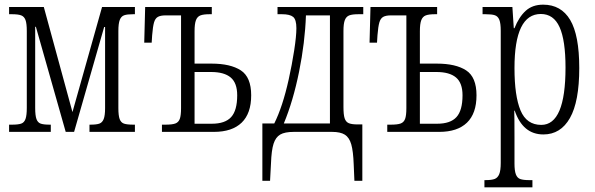

<svg xmlns="http://www.w3.org/2000/svg" viewBox="-20 -566 2552 824"><path d="M19 -31H32Q58 -31 71 -35.5Q84 -40 89.5 -55.5Q95 -71 95 -103V-433Q95 -465 89.5 -480Q84 -495 71 -500Q58 -505 31 -505H19V-536H168L291 -85L418 -536H559V-505H552Q526 -505 513 -500.5Q500 -496 494 -480.5Q488 -465 488 -433V-102Q488 -70 493.5 -55Q499 -40 512 -35.5Q525 -31 552 -31H559V0H364V-31H368Q394 -31 406.5 -35.5Q419 -40 425 -55Q431 -70 431 -102V-450H427L298 0H262L134 -451H131V-103Q131 -70 136.5 -55Q142 -40 154.5 -35.5Q167 -31 193 -31H198V0H19Z M675 -31H690Q719 -31 732.5 -36Q746 -41 751.5 -55.5Q757 -70 757 -102V-500H691Q669 -500 657.5 -493.5Q646 -487 641 -469.5Q636 -452 633 -415L631 -383H599L603 -536H889V-505H880Q854 -505 840.5 -500Q827 -495 821 -479.5Q815 -464 815 -432V-293H888Q969 -293 1013.5 -264Q1058 -235 1058 -157Q1058 -79 1017 -39.5Q976 0 898 0H675ZM889 -35Q946 -35 972 -63.5Q998 -92 998 -157Q998 -210 970 -233.5Q942 -257 886 -257H815V-35Z M1106 -36H1157Q1193 -108 1219 -225Q1233 -288 1242.5 -349.5Q1252 -411 1252 -445Q1252 -482 1238 -493.5Q1224 -505 1190 -505H1171V-536H1539V-505H1519Q1492 -505 1479 -500Q1466 -495 1460 -480Q1454 -465 1454 -433V-107Q1454 -74 1459 -58.5Q1464 -43 1476.5 -37.5Q1489 -32 1515 -32H1535V210H1501L1498 140Q1496 83 1487.5 53.5Q1479 24 1460 12Q1441 0 1405 0H1241Q1202 0 1182.5 11.5Q1163 23 1154 51Q1145 79 1143 135L1139 210H1106ZM1396 -36V-500H1293Q1289 -384 1263.5 -258Q1238 -132 1198 -36Z M1642 -31H1657Q1686 -31 1699.5 -36Q1713 -41 1718.5 -55.5Q1724 -70 1724 -102V-500H1658Q1636 -500 1624.5 -493.5Q1613 -487 1608 -469.5Q1603 -452 1600 -415L1598 -383H1566L1570 -536H1856V-505H1847Q1821 -505 1807.5 -500Q1794 -495 1788 -479.5Q1782 -464 1782 -432V-293H1855Q1936 -293 1980.5 -264Q2025 -235 2025 -157Q2025 -79 1984 -39.5Q1943 0 1865 0H1642ZM1856 -35Q1913 -35 1939 -63.5Q1965 -92 1965 -157Q1965 -210 1937 -233.5Q1909 -257 1853 -257H1782V-35Z M2059 207H2064Q2090 207 2103 202Q2116 197 2122.5 181.5Q2129 166 2129 133V-434Q2129 -466 2123 -481Q2117 -496 2104 -500.5Q2091 -505 2063 -505H2051V-536H2179L2185 -445H2188Q2207 -493 2236 -519.5Q2265 -546 2311 -546Q2388 -546 2427 -480.5Q2466 -415 2466 -274Q2466 -130 2426 -59.5Q2386 11 2312 11Q2224 11 2189 -91H2187Q2188 -64 2188 24V136Q2188 167 2194 182.5Q2200 198 2213 202.5Q2226 207 2251 207H2265V238H2059ZM2407 -276Q2407 -393 2381.5 -449.5Q2356 -506 2301 -506Q2188 -506 2188 -274Q2188 -154 2214 -92Q2240 -30 2303 -30Q2407 -30 2407 -276Z"/></svg>

Font: Noto Serif CondLight
Style: Regular
Weight: 300
Width: 3
Designer: Monotype Design Team
Foundry: Monotype Imaging Inc.
Version: Version 1.001